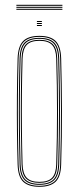

<svg xmlns="http://www.w3.org/2000/svg" viewBox="-20 -750 318 776"><path d="M139.2 5Q95.5 5 74.1 -15Q52.8 -35 51.2 -85Q49.2 -154.5 48.5 -223.4Q47.8 -292.2 48.4 -364.1Q49 -436 51.2 -514Q52.8 -563 73.4 -584Q94 -605 139.2 -605Q184.8 -605 205.2 -584Q225.8 -563 227.2 -514Q230 -410.8 230.4 -305.2Q230.8 -199.8 227.2 -85Q225.8 -35 204.4 -15Q183 5 139.2 5ZM139.2 1Q180.8 1 201.4 -18Q222 -37 223.2 -85.2Q226.8 -202 226.5 -305.8Q226.2 -409.5 223.2 -513.8Q222 -562.2 201.5 -581.6Q181 -601 139.2 -601Q97.8 -601 77.1 -581.6Q56.5 -562.2 55.2 -513.8Q53.2 -444.2 52.5 -375.2Q51.8 -306.2 52.4 -234.6Q53 -163 55.2 -85.2Q56.5 -37 77.1 -18Q97.8 1 139.2 1ZM139.2 -3Q97.8 -3 79.1 -22.1Q60.5 -41.2 59.2 -85.2Q57.2 -159 56.5 -229.2Q55.8 -299.5 56.5 -369.9Q57.2 -440.2 59.2 -513.8Q60.5 -558.5 79.1 -577.8Q97.8 -597 139.2 -597Q180.8 -597 199.4 -577.8Q218 -558.5 219.2 -513.8Q221.2 -444.2 222 -375.2Q222.8 -306.2 222.1 -234.5Q221.5 -162.8 219.2 -85.2Q218 -41.2 199.4 -22.1Q180.8 -3 139.2 -3ZM139.2 -7Q178.8 -7 196.4 -25.1Q214 -43.2 215.2 -85.5Q218.5 -196.2 218.5 -300Q218.5 -403.8 215.2 -513.5Q214 -556 196.4 -574.5Q178.8 -593 139.2 -593Q99.8 -593 82.1 -574.5Q64.5 -556 63.2 -513.5Q61.2 -443.8 60.5 -374.8Q59.8 -305.8 60.4 -234.4Q61 -163 63.2 -85.5Q64.5 -43.2 82.2 -25.1Q100 -7 139.2 -7ZM139.2 -11Q104 -11 86.2 -27.4Q68.5 -43.8 67.2 -85.5Q65.2 -159.5 64.5 -229.8Q63.8 -300 64.5 -370Q65.2 -440 67.2 -513.5Q68.5 -556 86.2 -572.5Q104 -589 139.2 -589Q174.5 -589 192.4 -572.5Q210.2 -556 211.2 -513.5Q214.2 -408.8 214.5 -305.5Q214.8 -202.2 211.2 -85.5Q210.2 -43.8 192.4 -27.4Q174.5 -11 139.2 -11ZM139.2 -15Q174.5 -15 190.4 -31.5Q206.2 -48 207.2 -85.8Q210.5 -197.2 210.5 -299.9Q210.5 -402.5 207.2 -513.5Q206.2 -551.8 190.4 -568.4Q174.5 -585 139.2 -585Q104 -585 88.2 -568.4Q72.5 -551.8 71.2 -513.5Q69.2 -439 68.5 -368.8Q67.8 -298.5 68.5 -228.8Q69.2 -159 71.2 -85.8Q72.5 -48 88.2 -31.5Q104 -15 139.2 -15ZM129.2 -661V-665H149.2V-661ZM129.2 -645V-649H149.2V-645ZM129.2 -653V-657H149.2V-653ZM232.2 -726.5H46.2V-730.5H232.2ZM232.2 -710.5H46.2V-714.5H232.2ZM232.2 -718.5H46.2V-722.5H232.2Z"/></svg>

Font: Big Shoulders Inline Display Thin Thin
Style: Regular
Weight: 250
Version: Version 2.002